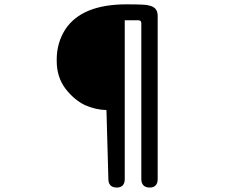

<svg xmlns="http://www.w3.org/2000/svg" viewBox="-20 -759 1040 871"><path d="M237.3 -489.3Q237.3 -564.5 276.4 -626Q351.6 -739.3 553.7 -739.3Q646.5 -739.3 653.3 -734.4Q672.9 -731.4 684.1 -720.2Q695.3 -709 695.3 -686.5V53.7Q695.3 72.3 686 82Q676.8 91.8 659.2 91.8Q640.6 91.8 630.9 82Q621.1 72.3 621.1 53.7V-652.3Q621.1 -660.2 617.7 -663.6Q614.3 -667 607.4 -667H545.9V53.7Q545.9 72.3 536.6 82Q527.3 91.8 509.8 91.8Q491.2 91.8 481.4 82Q471.7 72.3 471.7 53.7L462.9 -259.8Q414.1 -260.7 365.2 -282.2Q315.4 -306.6 276.4 -357.4Q237.3 -410.2 237.3 -482.4Q237.3 -486.3 237.3 -489.3Z"/></svg>

Font: TaiwanPearl
Style: Regular
Weight: 400
Version: Version 2.102